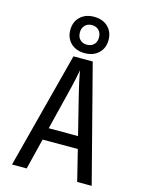

<svg xmlns="http://www.w3.org/2000/svg" viewBox="-143 -1079 886 1164"><g transform="rotate(15 300.0 -497.0)"><path d="M50 0 240 -730H361L550 0H459L411 -194H190L142 0ZM208 -270H392L336 -495Q320 -559 311 -602Q302 -645 300 -658Q298 -645 289 -602Q280 -559 264 -496ZM300 -766Q246 -766 213 -797.5Q180 -829 180 -880Q180 -931 213 -962.5Q246 -994 300 -994Q354 -994 387 -962.5Q420 -931 420 -880Q420 -829 387 -797.5Q354 -766 300 -766ZM300 -819Q327 -819 343.5 -835.5Q360 -852 360 -880Q360 -908 343.5 -925Q327 -942 300 -942Q273 -942 256.5 -925Q240 -908 240 -880Q240 -852 256.5 -835.5Q273 -819 300 -819Z"/></g></svg>

Font: JetBrains Mono
Style: Regular
Weight: 400
Monospace: yes
Designer: Philipp Nurullin, Konstantin Bulenkov
Foundry: JetBrains
Version: Version 2.305